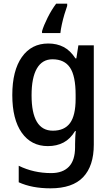

<svg xmlns="http://www.w3.org/2000/svg" viewBox="-20 -852 606 1046"><path d="M243 -615Q290 -615 326.5 -596Q363 -577 391 -534H396L407 -605H491V-64Q491 52 433 113Q375 174 255 174Q154 174 82 141V51Q163 91 259 91Q322 91 355.5 56Q389 21 389 -50V-66Q389 -81 390 -102.5Q391 -124 393 -138H389Q363 -95 326 -75.5Q289 -56 241 -56Q150 -56 98.5 -129Q47 -202 47 -334Q47 -467 99 -541Q151 -615 243 -615ZM266 -529Q210 -529 181 -479Q152 -429 152 -333Q152 -140 268 -140Q331 -140 361.5 -181.5Q392 -223 392 -314V-335Q392 -438 361.5 -483.5Q331 -529 266 -529ZM346 -820Q339 -801 331 -774Q323 -747 317 -719.5Q311 -692 309 -672H209V-682Q218 -713 239.5 -756Q261 -799 286 -832H346Z"/></svg>

Font: Noto Sans Malayalam UI SemiCondensed Medium
Style: Regular
Weight: 500
Width: 4
Designer: Jelle Bosma - Monotype Design Team
Foundry: Monotype Imaging Inc.
Version: Version 2.104; ttfautohint (v1.8.4.7-5d5b)